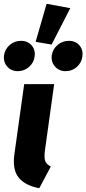

<svg xmlns="http://www.w3.org/2000/svg" viewBox="-36 -975 455 1012"><path d="M91.5 -531.6H249.5L200.4 -179Q196 -143.2 202.4 -126.1Q208.8 -108.9 231.8 -97.3L171.1 16.9Q97.4 3.5 63 -38.3Q28.5 -80.2 39.8 -162ZM151.8 -754.6 209.7 -955.1 334.4 -931.9 236.1 -740.1ZM74.2 -759.8Q110 -759.8 130.9 -735.6Q151.7 -711.4 146.4 -676.3Q142.1 -644.5 117 -622.2Q91.8 -599.9 57.1 -599.9Q23 -599.9 1.8 -624.4Q-19.4 -648.9 -14.7 -683.7Q-10.1 -715.8 15.1 -737.8Q40.2 -759.8 74.2 -759.8ZM326.6 -759.8Q362.4 -759.8 382.9 -735.6Q403.4 -711.4 398.1 -676.3Q393.8 -644.5 369 -622.2Q344.2 -599.9 309.5 -599.9Q275.4 -599.9 253.9 -624.4Q232.3 -648.9 237 -683.7Q241.6 -715.8 267.3 -737.8Q292.9 -759.8 326.6 -759.8Z"/></svg>

Font: Fira Sans Variable
Style: Italic
Weight: 397
Italic angle: -8°
Designer: Carrois Corporate & Edenspiekermann AG
Foundry: Carrois Corporate GbR & Edenspiekermann AG
Version: Version 4.202